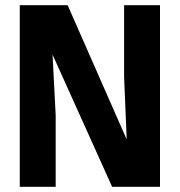

<svg xmlns="http://www.w3.org/2000/svg" viewBox="-20 -718 690 738"><path d="M56 0V-698H240L467 -182L457 -423V-698H595V0H411L182 -508L194 -275V0Z"/></svg>

Font: Azeret Mono SemiBold
Style: Regular
Weight: 600
Designer: Martin Vácha
Foundry: Displaay
Version: Version 1.002